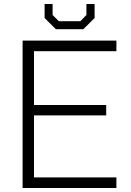

<svg xmlns="http://www.w3.org/2000/svg" viewBox="-20 -940 655 960"><path d="M259 -794 203 -850V-920H243V-865L274 -834H382L412 -865V-920H453V-850L397 -794ZM93 0V-737H562V-684H150V-415H511V-363H150V-53H562V0Z"/></svg>

Font: Tomorrow Light
Style: Regular
Weight: 300
Designer: Tony de Marco, Monica Rizzolli
Foundry: Just in Type
Version: Version 2.002